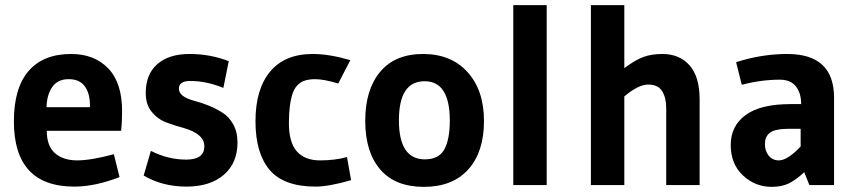

<svg xmlns="http://www.w3.org/2000/svg" viewBox="-20 -720 3326 747"><path d="M445 -31Q350 6 269 6Q34 6 34 -248Q34 -377 91 -443.5Q148 -510 257 -510Q347 -510 401 -454Q455 -398 455 -288Q455 -244 451 -211H162Q162 -152 194 -124Q226 -96 280 -96Q334 -96 423 -120ZM330 -303V-310Q330 -356 310 -384Q290 -412 247 -412Q204 -412 183 -381Q162 -350 161 -303Z M567 -133Q634 -99 704.5 -99Q775 -99 775 -151Q775 -199 695 -222Q661 -231 627.5 -243.5Q594 -256 570.5 -284.5Q547 -313 547 -358Q547 -431 592 -470.5Q637 -510 717.5 -510Q798 -510 870 -482L849 -378Q783 -405 720 -405Q676 -405 676 -375Q676 -344 735 -328Q797 -312 845 -282Q870 -267 887 -237Q904 -207 904 -165Q904 -86 851 -40Q798 6 705 6Q612 6 539 -37Z M1330 -109 1346 -19Q1259 6 1208 6Q1084 6 1029 -59Q974 -124 974 -248.5Q974 -373 1031 -441.5Q1088 -510 1197 -510Q1261 -510 1343 -486L1296 -395Q1241 -412 1205 -412Q1169 -412 1148.5 -398Q1128 -384 1119 -358Q1104 -315 1104 -240.5Q1104 -166 1135 -131Q1166 -96 1225 -96Q1284 -96 1330 -109Z M1863 -249Q1863 -129 1802 -61Q1741 7 1629 7Q1517 7 1459 -61Q1401 -129 1401 -250Q1401 -371 1459 -440.5Q1517 -510 1626 -510Q1735 -510 1799 -439.5Q1863 -369 1863 -249ZM1730 -251Q1730 -404 1632 -404Q1532 -404 1532 -252Q1532 -100 1633 -100Q1687 -100 1708.5 -138.5Q1730 -177 1730 -251Z M2107 0H1977V-700H2107Z M2702 0H2572V-299Q2572 -340 2556 -365.5Q2540 -391 2502 -391Q2464 -391 2409 -345V0H2279V-700H2409V-455Q2452 -487 2483.5 -498.5Q2515 -510 2557 -510Q2624 -510 2663 -465.5Q2702 -421 2702 -334Z M3129 0 3109 -50Q3074 -18 3047 -5.5Q3020 7 2982 7Q2918 7 2870.5 -37.5Q2823 -82 2823 -156Q2823 -230 2881 -272.5Q2939 -315 3056 -315H3097Q3097 -358 3076.5 -384Q3056 -410 3014 -410Q2941 -410 2866 -390L2844 -478Q2943 -510 3043 -510Q3225 -510 3225 -340V0ZM3095 -219H3052Q2996 -219 2976 -204Q2956 -189 2956 -160.5Q2956 -132 2971 -114Q2986 -96 3010 -96Q3044 -96 3095 -150Z"/></svg>

Font: Gudea
Style: Bold
Weight: 700
Designer: Agustina Mingote
Foundry: Agustina Mingote
Version: Version 1.002